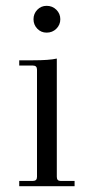

<svg xmlns="http://www.w3.org/2000/svg" viewBox="-20 -639 307 659"><path d="M140 -527Q121 -527 108 -540.5Q95 -554 95 -573Q95 -592 108 -605.5Q121 -619 140 -619Q160 -619 173.5 -605.5Q187 -592 187 -573Q187 -554 173.5 -540.5Q160 -527 140 -527ZM46 0V-18H93Q107 -18 107 -32V-400Q107 -414 93 -414H46V-432H92Q149 -432 175 -438V-32Q175 -18 188 -18H236V0Z"/></svg>

Font: Arapey Thin
Style: Regular
Weight: 100
Designer: Eduardo Rodriguez Tunni
Foundry: Eduardo Rodriguez Tunni
Version: Version 4.000;hotconv 1.0.109;makeotfexe 2.5.65596